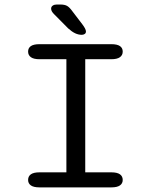

<svg xmlns="http://www.w3.org/2000/svg" viewBox="-20 -810 659 830"><path d="M150.5 0Q125.5 0 113.5 -8.5Q101.5 -17 101.5 -32Q101.5 -48 113.5 -56.5Q125.5 -65 150.5 -65H267V-554H150.5Q125.5 -554 113.5 -562.8Q101.5 -571.5 101.5 -587Q101.5 -602.5 113.5 -610.8Q125.5 -619 150.5 -619H461.5Q486.5 -619 498.5 -610.8Q510.5 -602.5 510.5 -587Q510.5 -571.5 498.5 -562.8Q486.5 -554 461.5 -554H348.5V-65H461.5Q486.5 -65 498.5 -56.5Q510.5 -48 510.5 -32Q510.5 -17 498.5 -8.5Q486.5 0 461.5 0ZM333.5 -659.5Q319 -659.5 304.8 -666.2Q290.5 -673 275 -687L214.5 -748Q201 -761 201 -772.5Q201 -781 208 -785.8Q215 -790.5 225.5 -790.5H240Q260 -790.5 270.5 -784.2Q281 -778 293.5 -760.5L335.5 -705.5Q351.5 -684.5 351.5 -674Q351.5 -666.5 346 -663Q340.5 -659.5 333.5 -659.5Z"/></svg>

Font: Sono Monospace
Style: Regular
Weight: 400
Designer: Tyler Finck
Foundry: Tyler Finck
Version: Version 2.112